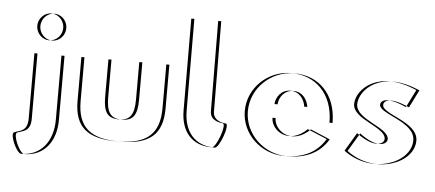

<svg xmlns="http://www.w3.org/2000/svg" viewBox="-59 -963 2837 1252"><g transform="rotate(5 1359.5 -337.5)"><path d="M165.7 -511H342.7V-90C342.7 49 266.7 150 136.7 150C106.1 150 50.8 25.5 79.1 14C115.8 -0.9 165.7 1.6 165.7 -84ZM168.7 -691C168.7 -739 207.7 -779 253.7 -779C299.7 -779 338.7 -739 338.7 -691C338.7 -643 299.7 -603 253.7 -603C207.7 -603 168.7 -643 168.7 -691ZM145.7 -511 145.7 -84C145.7 1.6 95.8 -0.9 59.1 14C30.8 25.5 86.1 150 116.7 150C246.7 150 322.7 49 322.7 -90V-511ZM148.7 -691C148.7 -643 187.7 -603 233.7 -603C279.7 -603 318.7 -643 318.7 -691C318.7 -739 279.7 -779 233.7 -779C187.7 -779 148.7 -739 148.7 -691Z M650 -513V-269C650 -168 677 -129 751 -129C825 -129 852 -168 852 -269V-513H1029V-226C1029 -54 943 15 751 15C559 15 473 -54 473 -226V-513ZM630 -513H453V-226C453 -54 539 15 731 15C923 15 1009 -54 1009 -226V-513H832V-269C832 -168 805 -129 731 -129C657 -129 630 -168 630 -269Z M1370.6 0C1240.6 0 1167.2 -86 1167.2 -225L1165.2 -825H1341.2L1345.2 -234C1345.2 -169.4 1417.4 -163.9 1428.2 -163C1458.6 -160.5 1401.2 0 1370.6 0ZM1350.6 0C1381.2 0 1438.6 -160.5 1408.2 -163C1397.4 -163.9 1325.2 -169.4 1325.2 -234L1321.2 -825H1145.2L1147.2 -225C1147.2 -86 1220.6 0 1350.6 0Z M1754 -317C1757 -364 1791 -413 1852 -413C1904 -413 1941 -371 1949 -317ZM1985 -173 2113 -119C2055 -22 1961 15 1847 15C1692 15 1565 -107 1565 -256C1565 -406 1692 -528 1847 -528C2003 -528 2122 -418 2122 -227H1749C1749 -141 1872 -60 1985 -173ZM1734 -317H1929C1921 -371 1884 -413 1832 -413C1771 -413 1737 -364 1734 -317ZM1965 -173C1852 -60 1729 -141 1729 -227H2102C2102 -418 1983 -528 1827 -528C1672 -528 1545 -406 1545 -256C1545 -107 1672 15 1827 15C1941 15 2035 -22 2093 -119Z M2307.5 -175C2427 -85 2489.5 -119 2489.5 -153C2489.5 -231 2271.5 -261.4 2271.5 -363C2271.5 -460 2412.5 -602 2667.5 -488L2609.5 -372C2473.5 -434 2440.5 -397 2440.5 -373C2440.5 -311 2676.5 -283 2676.5 -160C2676.5 -9 2422.5 87 2235.5 -54ZM2287.5 -175 2215.5 -54C2402.5 87 2656.5 -9 2656.5 -160C2656.5 -283 2420.5 -311 2420.5 -373C2420.5 -397 2453.5 -434 2589.5 -372L2647.5 -488C2392.5 -602 2251.5 -460 2251.5 -363C2251.5 -261.4 2469.5 -231 2469.5 -153C2469.5 -119 2407 -85 2287.5 -175Z"/></g></svg>

Font: Hussar Plate
Style: Regular
Weight: 700
Foundry: Cannot Into Space Fonts
Version: Version 0.798247